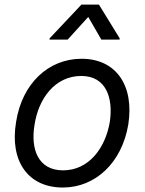

<svg xmlns="http://www.w3.org/2000/svg" viewBox="-20 -810 633 841"><path d="M503.6 -636.4 504.3 -642 413.4 -789.8H336.6L197.4 -642L196.7 -636.4H276.3L366.5 -735.8L424 -636.4ZM255 11.4C398.8 11.4 513.8 -98 541.9 -264.2C568.9 -437.5 486.9 -552.6 337.4 -552.6C191.4 -552.6 76.3 -443.2 50.4 -275.6C21.7 -103.7 103.3 11.4 255 11.4ZM256.4 -63.9C146 -63.9 113.3 -157.7 131.4 -264.2C148.4 -376.4 219.8 -477.3 335.9 -477.3C444.2 -477.3 476.9 -382.1 460.9 -275.6C441.8 -163 370.4 -63.9 256.4 -63.9Z"/></svg>

Font: Riot Sans 2.0
Style: Italic
Weight: 400
Italic angle: -9.39999°
Designer: Rasmus Andersson
Foundry: rsms
Version: Version 3.006;hotconv 1.0.109;makeotfexe 2.5.65596